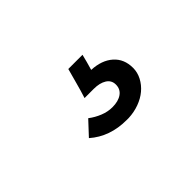

<svg xmlns="http://www.w3.org/2000/svg" viewBox="-37 -177 593 593"><g transform="rotate(-45 259.5 119.5)"><path d="M402 139Q402 159 392.5 177Q383 195 367 208.5Q351 222 329 230Q307 238 283 239H274Q201 239 152 196L194 151Q211 164 231 172Q251 180 271 180Q297 180 312.5 169Q328 158 328 138Q328 119 312 109Q296 99 270 99H230Q238 74 244.5 49.5Q251 25 258 0H320Q317 13 313.5 25.5Q310 38 306 52Q350 54 376 77Q402 100 402 139Z"/></g></svg>

Font: Rosa Sans SemiBold
Style: Regular
Weight: 600
Designer: Pentagram / MCKL
Foundry: Pentagram / MCKL
Version: Version 1.005;September 16, 2019;FontCreator 11.5.0.2425 64-